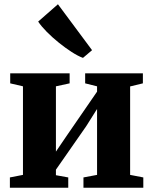

<svg xmlns="http://www.w3.org/2000/svg" viewBox="-20 -883 721 903"><path d="M26.5 0V-48.5L88 -60.5V-477L28 -491V-538H307.5V-491L243 -477V-170L294 -245L436.5 -452V-477L380.5 -491V-538H652V-491L592 -476.5V-60.5L654 -48.5V0H372.5V-48.5L436.5 -60.5V-370.5L385.5 -289.5L243 -85V-59L301 -48.5V0ZM369.5 -611Q346.5 -619.5 317 -638.5Q287.5 -657.5 256.8 -682.2Q226 -707 200.2 -733Q174.5 -759 159.5 -781.5L252.5 -863L413 -647L370.5 -611Z"/></svg>

Font: Merriweather 60pt ExtraBold
Style: Regular
Weight: 800
Version: Version 2.100